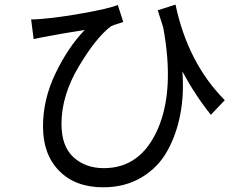

<svg xmlns="http://www.w3.org/2000/svg" viewBox="-20 -757 1040 822"><path d="M942.4 -328.1 882.8 -265.6Q816.4 -347.7 760.7 -451.2Q768.6 -355.5 752 -268.1Q735.4 -180.7 695.8 -109.9Q656.2 -39.1 585.4 2.9Q514.6 44.9 421.9 44.9Q302.7 44.9 233.4 -25.4Q164.1 -95.7 164.1 -215.8Q164.1 -332 217.8 -443.4Q271.5 -554.7 342.8 -628.9Q238.3 -612.3 178.7 -600.6Q145.5 -594.7 124 -589.8L113.3 -673.8Q139.6 -673.8 166 -676.8Q235.4 -682.6 339.4 -701.2Q443.4 -719.7 484.4 -735.4L507.8 -663.1Q503.9 -661.1 492.2 -657.7Q480.5 -654.3 470.7 -650.9Q460.9 -647.5 455.1 -644.5Q390.6 -595.7 316.9 -471.7Q243.2 -347.7 243.2 -226.6Q243.2 -130.9 294.4 -84Q345.7 -37.1 424.8 -37.1Q582 -37.1 655.3 -204.1Q728.5 -371.1 678.7 -639.6Q667 -674.8 655.3 -712.9L731.4 -737.3Q784.2 -487.3 942.4 -328.1Z"/></svg>

Font: Nasu
Style: Regular
Weight: 400
Designer: Ryoko NISHIZUKA (kana &amp; ideographs); Paul D. Hunt (Latin, Greek &amp; Cyrillic); Wenlong ZHANG (bopomofo); Sandoll C
Version: Version 2014.1215